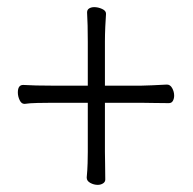

<svg xmlns="http://www.w3.org/2000/svg" viewBox="-20 -515 540 538"><path d="M223 -18Q225 -39 225.5 -58Q226 -77 226 -89V-227H126Q108 -227 85 -226.5Q62 -226 50 -224H48Q40 -224 35 -234.5Q30 -245 30 -256Q30 -277 45 -277Q60 -276 81.5 -275.5Q103 -275 127 -275H226V-398Q226 -422 225.5 -443.5Q225 -465 224 -480Q224 -488 230 -491.5Q236 -495 244 -495Q255 -495 266 -490Q277 -485 277 -477V-475Q276 -463 275 -440Q274 -417 274 -399V-275H376Q387 -275 406.5 -276Q426 -277 447 -278H448Q457 -278 462.5 -268Q468 -258 468 -247Q468 -239 464.5 -232.5Q461 -226 453 -226Q430 -226 408.5 -226.5Q387 -227 375 -227H274V-90Q274 -76 274.5 -55.5Q275 -35 275 -12Q275 -5 268.5 -1Q262 3 254 3Q243 3 233 -2.5Q223 -8 223 -17Z"/></svg>

Font: Moon Stars Kai T HW Light
Style: Regular
Weight: 300
Designer: GuiWonder
Version: Version 1.101